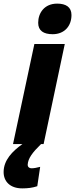

<svg xmlns="http://www.w3.org/2000/svg" viewBox="-77 -796 415 1061"><path d="M214 -607C279 -607 318 -652 318 -713C318 -757 287 -776 239 -776C168 -776 134 -724 134 -670C134 -626 164 -607 214 -607ZM-5 0H47C-9 40 -57 89 -57 155C-57 206 -22 245 46 245C76 245 102 242 129 233L145 126C127 131 110 134 97 134C85 134 76 127 76 114C78 79 102 47 150 0H164L281 -553H113Z"/></svg>

Font: Noto Sans Condensed Black
Style: Italic
Weight: 900
Width: 3
Italic angle: -12°
Designer: Monotype Design Team
Foundry: Monotype Imaging Inc.
Version: Version 2.013